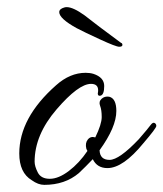

<svg xmlns="http://www.w3.org/2000/svg" viewBox="-20 -495 458 538"><path d="M225 -72 222 -78Q218 -94 226 -104Q234 -114 247 -110Q265 -147 265 -167Q265 -187 260.5 -198.5Q256 -210 264.5 -218Q273 -226 286 -224Q306 -219 306 -184Q306 -139 259 -74Q260 -47 287 -47Q314 -47 369 -105Q395 -135 401.5 -144Q408 -153 413 -150.5Q418 -148 418 -142Q418 -136 382 -94Q325 -24 281 -24Q252 -24 240 -49Q220 -28 201 -10Q162 23 104 23Q87 23 69 10Q34 -11 34 -65Q34 -165 137 -256Q176 -291 220 -291Q232 -291 242 -288Q272 -278 272 -254Q272 -230 262 -227Q254 -225 254 -233Q255 -238 255 -242Q255 -260 235 -260Q200 -260 138.5 -188.5Q77 -117 77 -42Q77 -29 86 -11.5Q95 6 119.5 6Q144 6 173 -16Q202 -38 225 -72ZM319 -375Q323 -374 323 -369Q323 -364 314 -364Q305 -364 260.5 -384.5Q216 -405 195 -416Q146 -443 146 -461Q146 -470 160 -474Q163 -475 167 -475Q185 -475 217 -452Q251 -425 319 -375Z"/></svg>

Font: Allura
Style: Regular
Weight: 400
Designer: Robert E. Leuschke
Foundry: Robert E. Leuschke
Version: Version 1.004